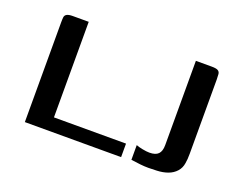

<svg xmlns="http://www.w3.org/2000/svg" viewBox="-81 -609 964 761"><g transform="rotate(20 401.5 -228.5)"><path d="M178 -460V-57H482V0H76V-421Q76 -434 77 -442.5Q78 -451 86 -455.5Q94 -460 111 -460ZM733 -149Q733 -130 733 -105.5Q733 -81 730 -65Q727 -44 713.5 -29Q700 -14 679.5 -6.5Q659 1 633 2Q615 3 598 3Q581 3 563 1Q545 -1 524 -4V-66Q533 -62 551 -58.5Q569 -55 581 -55Q607 -55 618.5 -67Q630 -79 630 -104V-460H697Q716 -460 723.5 -455.5Q731 -451 732 -441.5Q733 -432 733 -419Z"/></g></svg>

Font: Genos Thin Medium
Style: Regular
Weight: 500
Version: Version 1.010